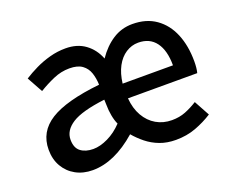

<svg xmlns="http://www.w3.org/2000/svg" viewBox="-98 -723 1079 896"><g transform="rotate(-20 441.5 -275.0)"><path d="M224 14Q177 14 140.5 -6Q104 -26 83 -62Q62 -98 62 -146Q62 -235 140 -284Q218 -333 387 -351Q386 -383 377 -410Q368 -437 345.5 -453.5Q323 -470 282 -470Q241 -470 202 -453Q163 -436 127 -414L84 -492Q112 -510 146 -526.5Q180 -543 218.5 -553.5Q257 -564 297 -564Q355 -564 394.5 -535Q434 -506 453 -457Q487 -507 531 -535.5Q575 -564 629 -564Q698 -564 745.5 -530.5Q793 -497 817.5 -438Q842 -379 842 -301Q842 -285 840.5 -270.5Q839 -256 836 -245H492Q496 -194 517.5 -156.5Q539 -119 573.5 -99Q608 -79 651 -79Q688 -79 718.5 -91Q749 -103 779 -122L821 -45Q782 -20 736.5 -3Q691 14 637 14Q593 14 557.5 0.5Q522 -13 494 -35.5Q466 -58 444 -84Q388 -35 333 -10.5Q278 14 224 14ZM260 -78Q294 -78 333.5 -97Q373 -116 406 -151Q397 -170 392 -197Q387 -224 387 -250L386 -277Q271 -263 222.5 -232Q174 -201 174 -155Q174 -114 198 -96Q222 -78 260 -78ZM492 -318H742Q742 -392 712 -432.5Q682 -473 625 -473Q592 -473 563.5 -454.5Q535 -436 516.5 -401.5Q498 -367 492 -318Z"/></g></svg>

Font: Noto Sans HK Thin Medium
Style: Regular
Weight: 500
Version: Version 2.004-H2;hotconv 1.0.118;makeotfexe 2.5.65603